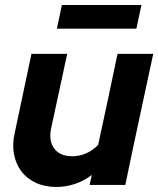

<svg xmlns="http://www.w3.org/2000/svg" viewBox="-20 -735 629 763"><path d="M28 0ZM247 -521Q231 -446 215 -372.5Q199 -299 183 -224Q173 -174 196 -144Q219 -114 267 -114Q325 -114 370 -159Q390 -250 409 -340Q428 -430 447 -521H589Q561 -390 533 -260.5Q505 -131 478 0H336Q338 -10 340.5 -20Q343 -30 345 -40Q314 -16 277.5 -4Q241 8 204 8Q158 8 122.5 -8.5Q87 -25 65 -54Q43 -83 35.5 -122.5Q28 -162 39 -209L105 -521ZM542 -715 522 -621H206L226 -715Z"/></svg>

Font: Rosa Sans
Style: Bold Italic
Weight: 700
Italic angle: -12°
Designer: Pentagram / MCKL
Foundry: Pentagram / MCKL
Version: Version 1.005;September 16, 2019;FontCreator 11.5.0.2425 64-